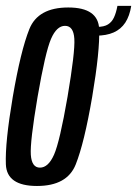

<svg xmlns="http://www.w3.org/2000/svg" viewBox="-24 -630 467 654"><path d="M102 3.5Q204.5 3.5 233.8 -69.5Q263 -142.5 290 -300Q316.5 -457 313.8 -530.8Q311 -604.5 208.5 -604.5Q105.5 -604.5 76 -531Q46.5 -457.5 19.5 -300Q-7 -143.5 -4 -70Q-1 3.5 102 3.5ZM112 -59Q84 -59 81 -102.8Q78 -146.5 104 -300Q130.5 -453 149.8 -497.5Q169 -542 197.5 -542Q226.5 -542 229.2 -497.8Q232 -453.5 206 -300Q179.5 -147 160 -103Q140.5 -59 112 -59ZM307.5 -538.5 302.5 -508.5Q338.5 -508.5 363.2 -519.5Q388 -530.5 402.8 -553Q417.5 -575.5 423 -610H376Q371.5 -586 364.2 -570.5Q357 -555 343.8 -546.8Q330.5 -538.5 307.5 -538.5Z"/></svg>

Font: Anybody ExtraCondensed
Style: Italic
Weight: 400
Width: 2
Italic angle: -10°
Version: Version 1.113;gftools[0.9.25]